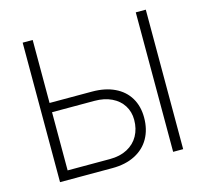

<svg xmlns="http://www.w3.org/2000/svg" viewBox="-102 -823 1009 940"><g transform="rotate(-15 402.0 -353.5)"><path d="M569.3 -199.2Q569.3 -139.2 543.9 -94.2Q518.6 -49.3 470.2 -24.7Q421.9 0 355.5 0H89.8V-707H140.6V-387.7H355.5Q421.9 -387.7 470 -364.7Q518.1 -341.8 543.7 -299.3Q569.3 -256.8 569.3 -199.2ZM355.5 -45.9Q406.2 -45.9 443.4 -65.7Q480.5 -85.4 500 -120.6Q519.5 -155.8 519.5 -201.2Q519.5 -241.7 499.5 -273.4Q479.5 -305.2 442.4 -323Q405.3 -340.8 355.5 -340.8H140.6V-45.9ZM713.9 0H663.1V-707H713.9Z"/></g></svg>

Font: Pretendard ExtraLight
Style: Regular
Weight: 200
Designer: Base glyphs from Inter by Rasmus Andersson; Hangeul glyphs from Noto Sans CJK(Source Han Sans) by Jang Soo-young and Kan
Foundry: Kil Hyung-jin
Version: Version 1.309